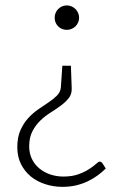

<svg xmlns="http://www.w3.org/2000/svg" viewBox="-20 -526 462 727"><path d="M380.5 112Q367 125.5 350 138Q333 150.5 312.8 160.2Q292.5 170 268.5 175.8Q244.5 181.5 216.5 181.5Q182 181.5 150.8 171.2Q119.5 161 96.2 141.8Q73 122.5 59.2 94.8Q45.5 67 45.5 31.5Q45.5 -6.5 57.5 -33.2Q69.5 -60 87.2 -79.2Q105 -98.5 126 -112.8Q147 -127 165.5 -139.5Q184 -152 196.5 -165Q209 -178 210.5 -195.5L216 -277H248.5L251.5 -192Q252.5 -170.5 240.8 -155.2Q229 -140 211.2 -126.8Q193.5 -113.5 172.2 -100.2Q151 -87 133 -69.8Q115 -52.5 102.8 -29Q90.5 -5.5 90.5 28Q90.5 55 101 76.2Q111.5 97.5 129.5 112.2Q147.5 127 171 134.8Q194.5 142.5 220 142.5Q253 142.5 277 133.8Q301 125 317.5 114.2Q334 103.5 343.5 94.8Q353 86 357 86Q364 86 368 92.5ZM187 -459Q187 -468.5 190.5 -477Q194 -485.5 200.2 -491.8Q206.5 -498 214.8 -501.8Q223 -505.5 233 -505.5Q242.5 -505.5 251 -501.8Q259.5 -498 265.8 -491.8Q272 -485.5 275.8 -477Q279.5 -468.5 279.5 -459Q279.5 -449 275.8 -440.8Q272 -432.5 265.8 -426.2Q259.5 -420 251 -416.5Q242.5 -413 233 -413Q213.5 -413 200.2 -426.2Q187 -439.5 187 -459Z"/></svg>

Font: Lato 2
Style: Regular
Weight: 300
Designer: Lukasz Dziedzic with Adam Twardoch and Botio Nikoltchev
Foundry: tyPoland Lukasz Dziedzic
Version: Version 2.015; 2015-08-06; http://www.latofonts.com/